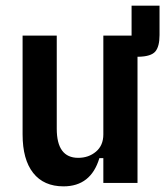

<svg xmlns="http://www.w3.org/2000/svg" viewBox="-20 -648 585 680"><path d="M332 -88Q302 12 205 12Q135 12 97.5 -35.5Q60 -83 60 -172V-522H181V-192Q181 -89 257 -89Q294 -89 320 -111Q346 -133 346 -172V-522H446V-628H545V-524Q545 -483 530 -465.5Q515 -448 471 -447H467V0H346V-88H332Z"/></svg>

Font: IBM Plex Sans Cond SmBld
Style: Regular
Weight: 600
Width: 3
Designer: Mike Abbink, Paul van der Laan, Pieter van Rosmalen
Foundry: Bold Monday
Version: Version 1.3